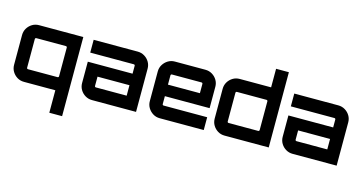

<svg xmlns="http://www.w3.org/2000/svg" viewBox="-96 -1219 3603 1898"><g transform="rotate(15 1705.5 -270.0)"><path d="M479 230V0H158Q119 0 88 -19Q57 -38 38.5 -69Q20 -100 20 -138V-442Q20 -480 38.5 -511Q57 -542 88 -561Q119 -580 158 -580H610V230ZM164 -131H467Q472 -131 475.5 -134.5Q479 -138 479 -143V-437Q479 -442 475.5 -445.5Q472 -449 467 -449H164Q159 -449 155.5 -445.5Q152 -442 152 -437V-143Q152 -138 155.5 -134.5Q159 -131 164 -131Z M854 0Q816 0 784.5 -19Q753 -38 734.5 -69Q716 -100 716 -138V-356H1174V-437Q1174 -442 1170.5 -445.5Q1167 -449 1162 -449H716V-580H1167Q1205 -580 1236.5 -561Q1268 -542 1286.5 -511Q1305 -480 1305 -442V0ZM859 -131H1174V-238H847V-143Q847 -138 850.5 -134.5Q854 -131 859 -131Z M1547 0Q1509 0 1478 -19Q1447 -38 1428 -69Q1409 -100 1409 -138V-442Q1409 -480 1428 -511Q1447 -542 1478 -561Q1509 -580 1547 -580H1860Q1898 -580 1929.5 -561Q1961 -542 1979.5 -511Q1998 -480 1998 -442V-224H1540V-143Q1540 -138 1543.5 -134.5Q1547 -131 1552 -131H1998V0H1547ZM1540 -342H1867V-437Q1867 -442 1863.5 -445.5Q1860 -449 1855 -449H1552Q1547 -449 1543.5 -445.5Q1540 -442 1540 -437Z M2211 0Q2172 0 2141 -19Q2110 -38 2091.5 -69Q2073 -100 2073 -138V-442Q2073 -480 2091.5 -511Q2110 -542 2141 -561Q2172 -580 2211 -580H2532V-770H2663V0H2211ZM2217 -131H2520Q2525 -131 2528.5 -134.5Q2532 -138 2532 -143V-437Q2532 -442 2528.5 -445.5Q2525 -449 2520 -449H2217Q2212 -449 2208.5 -445.5Q2205 -442 2205 -437V-143Q2205 -138 2208.5 -134.5Q2212 -131 2217 -131Z M2907 0Q2869 0 2837.5 -19Q2806 -38 2787.5 -69Q2769 -100 2769 -138V-356H3227V-437Q3227 -442 3223.5 -445.5Q3220 -449 3215 -449H2769V-580H3220Q3258 -580 3289.5 -561Q3321 -542 3339.5 -511Q3358 -480 3358 -442V0ZM2912 -131H3227V-238H2900V-143Q2900 -138 2903.5 -134.5Q2907 -131 2912 -131Z"/></g></svg>

Font: Orbitron
Style: Bold
Weight: 700
Designer: Matt McInerney
Foundry: The League of Moveable Type
Version: Version 2.001